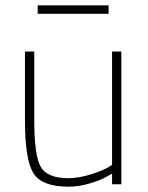

<svg xmlns="http://www.w3.org/2000/svg" viewBox="-20 -694 556 723"><path d="M437 -500V0H402V-40L380 -28Q358 -15 317 -3Q276 9 238 9Q138 9 106 -41.5Q74 -92 74 -240V-500H109V-242Q109 -110 133 -66.5Q157 -23 238 -23Q278 -23 328.5 -39.5Q379 -56 402 -73V-500ZM122 -642V-674H389V-642Z"/></svg>

Font: Titillium Web ExtraLight
Style: Regular
Weight: 275
Version: Version 1.002;PS 57.000;hotconv 1.0.70;makeotf.lib2.5.55311